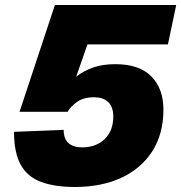

<svg xmlns="http://www.w3.org/2000/svg" viewBox="-20 -730 723 766"><path d="M279 16Q199 16 144.5 -4Q90 -24 63 -72Q36 -120 36 -204L234 -212Q234 -176 253.5 -159Q273 -142 307 -142Q363 -142 397.5 -175Q432 -208 432 -266Q432 -302 412.5 -322Q393 -342 354 -342Q315 -342 289 -324.5Q263 -307 250 -284H58L199 -710H683L650 -553H329L284 -424Q313 -447 351 -460.5Q389 -474 440 -474Q536 -474 584 -425Q632 -376 632 -293Q632 -196 587.5 -126.5Q543 -57 463.5 -20.5Q384 16 279 16Z"/></svg>

Font: Geist Black
Style: Italic
Weight: 900
Italic angle: -12°
Designer: Basement.studio, Andrés Briganti, Mateo Zaragoza
Foundry: Basement.studio, Vercel, Andrés Briganti, Guido Ferreyra, Mateo Zaragoza
Version: Version 1.500; ttfautohint (v1.8.4.7-5d5b)